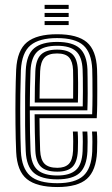

<svg xmlns="http://www.w3.org/2000/svg" viewBox="-20 -746 450 774"><path d="M211.2 8Q128.2 8 88.5 -24Q48.8 -56 45.2 -133.5Q43 -185.2 42.4 -245.4Q41.8 -305.5 42.5 -363.1Q43.2 -420.8 45.2 -465.2Q49.2 -543.5 88.8 -575.8Q128.2 -608 210 -608Q292 -608 329.9 -575.9Q367.8 -543.8 371.2 -467.8Q371.5 -460.2 371.9 -438.1Q372.2 -416 372.2 -386.2Q372.2 -356.5 371.9 -325.6Q371.5 -294.8 370 -269.5H139.2Q139.5 -233 140.1 -201.9Q140.8 -170.8 141.8 -139.5Q143.5 -102 159.6 -85.8Q175.8 -69.5 211.2 -69.5Q241.5 -69.5 257 -84.8Q272.5 -100 274.5 -138.2Q275.2 -154.8 275.1 -176.2Q275 -197.8 273.8 -215.8H293.2Q294.5 -195.8 294.5 -173.9Q294.5 -152 293.8 -137.5Q291.5 -92.8 272.1 -73.4Q252.8 -54 211.2 -54Q165.5 -54 145 -73.8Q124.5 -93.5 122.5 -138.5Q121 -174.2 120.4 -212Q119.8 -249.8 119.5 -285.5H351.5Q352.8 -319.5 352.9 -357.9Q353 -396.2 352.6 -426.6Q352.2 -457 351.8 -467Q348.8 -534.2 315.9 -563.4Q283 -592.5 210 -592.5Q138 -592.5 103 -563.4Q68 -534.2 64.2 -463.2Q62.8 -423.8 62 -366Q61.2 -308.2 61.8 -247.1Q62.2 -186 64.2 -136Q67.5 -67.8 101.2 -37.6Q135 -7.5 211.2 -7.5Q282.5 -7.5 315.5 -36.9Q348.5 -66.2 351.8 -135Q352.5 -150.8 352.5 -174.1Q352.5 -197.5 351 -215.8H370.5Q372 -197.5 372 -174Q372 -150.5 371.2 -134.2Q367.5 -58 330.2 -25Q293 8 211.2 8ZM211.2 -23Q147 -23 116.8 -48.9Q86.5 -74.8 83.8 -136.2Q81.8 -181.2 81.2 -240.8Q80.8 -300.2 81.2 -359.2Q81.8 -418.2 83.8 -461.8Q86.8 -526 117.6 -551.5Q148.5 -577 210 -577Q272.5 -577 301.1 -551.5Q329.8 -526 332.5 -466.5Q332.8 -457.5 333.1 -431.2Q333.5 -405 333.5 -370.2Q333.5 -335.5 332.2 -301.2H100.2Q100.2 -257.8 100.9 -214.8Q101.5 -171.8 103 -138Q105.5 -83.8 131.1 -61.1Q156.8 -38.5 211.2 -38.5Q261.2 -38.5 285.9 -60.5Q310.5 -82.5 313 -136.2Q313.8 -151.8 313.8 -174.1Q313.8 -196.5 312.5 -215.8H332Q333.2 -196.5 333.2 -174.1Q333.2 -151.8 332.5 -135.8Q329.5 -75.2 301.4 -49.1Q273.2 -23 211.2 -23ZM100.2 -317H313.5Q314.2 -347.2 314.2 -377.6Q314.2 -408 313.9 -431.8Q313.5 -455.5 313 -465.8Q310.8 -516.8 286.9 -539.1Q263 -561.5 210 -561.5Q156.2 -561.5 131 -538.4Q105.8 -515.2 103 -460.8Q101.8 -430.5 101.1 -392.4Q100.5 -354.2 100.2 -317ZM120 -332.8Q120 -357.2 120.6 -394.1Q121.2 -431 122.5 -459.8Q124.8 -506.5 145.5 -526.2Q166.2 -546 210 -546Q252.8 -546 272.2 -527.1Q291.8 -508.2 293.8 -465.2Q294.5 -450.2 294.8 -411.5Q295 -372.8 294 -332.8ZM139.5 -348.5H274.8Q275.5 -386.2 275.1 -419.8Q274.8 -453.2 274.5 -463.5Q273 -498 258.6 -514.2Q244.2 -530.5 210 -530.5Q174.8 -530.5 159.1 -513.4Q143.5 -496.2 141.8 -459Q140.8 -430.5 140.2 -403.8Q139.8 -377 139.5 -348.5ZM159.8 -710V-726.5H256.8V-710ZM159.8 -677.5V-693.8H256.8V-677.5ZM159.8 -645V-661.2H256.8V-645Z"/></svg>

Font: Big Shoulders Inline Text SemiBold
Style: Regular
Weight: 600
Designer: Patric King
Foundry: XO Type Co
Version: Version 1.000